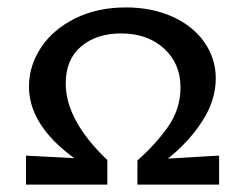

<svg xmlns="http://www.w3.org/2000/svg" viewBox="-20 -497 659 517"><path d="M570 -78V0H350V-65Q398 -107 432 -155Q466 -203 466 -262Q466 -326 421.5 -366.5Q377 -407 306 -407Q240 -407 198.5 -372Q157 -337 157 -272Q157 -173 269 -66V0H50V-78L180 -71Q58 -160 58 -264Q58 -320 90.5 -369Q123 -418 182.5 -447.5Q242 -477 319 -477Q389 -477 444.5 -452Q500 -427 530.5 -383Q561 -339 561 -286Q561 -227 524.5 -170.5Q488 -114 432 -70Z"/></svg>

Font: Ysabeau SC Semibold
Style: Regular
Weight: 600
Designer: Christian Thalmann (Catharsis Fonts)
Version: Version 0.003